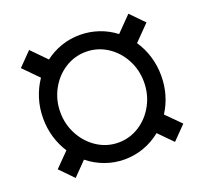

<svg xmlns="http://www.w3.org/2000/svg" viewBox="-112 -747 937 888"><g transform="rotate(-20 356.5 -302.5)"><path d="M599.6 -123.5 669.4 -53.2 604.5 13.2 538.1 -54.2Q500.5 -23.4 454.6 -6.8Q408.7 9.8 358.9 9.8Q309.6 9.8 263.9 -6.8Q218.3 -23.4 180.7 -53.7L115.7 12.7L51.3 -53.2L119.1 -122.1Q94.7 -159.7 81.5 -204.1Q68.4 -248.5 68.4 -296.9Q68.4 -347.7 82.8 -393.6Q97.2 -439.5 123.5 -478L51.3 -551.3L115.7 -617.2L187 -544.4Q223.6 -572.3 267.3 -587.4Q311 -602.5 358.9 -602.5Q406.7 -602.5 451.2 -587.4Q495.6 -572.3 532.2 -543.9L604.5 -617.7L669.4 -551.3L595.7 -476.1Q621.6 -438 635.5 -392.3Q649.4 -346.7 649.4 -296.9Q649.4 -249 636.7 -205.1Q624 -161.1 599.6 -123.5ZM564.5 -296.9Q564.5 -357.4 536.9 -408.4Q509.3 -459.5 462.2 -489.5Q415 -519.5 358.9 -519.5Q302.7 -519.5 255.6 -489.5Q208.5 -459.5 180.7 -408.4Q152.8 -357.4 152.8 -296.9Q152.8 -236.3 180.7 -185.1Q208.5 -133.8 255.6 -103.5Q302.7 -73.2 358.9 -73.2Q415 -73.2 462.2 -103.5Q509.3 -133.8 536.9 -185.1Q564.5 -236.3 564.5 -296.9Z"/></g></svg>

Font: Heebo
Style: Regular
Weight: 400
Designer: Oded Ezer
Foundry: Meir Sadan
Version: Version 2.001; ttfautohint (v1.5.14-ce02) -l 8 -r 50 -G 200 